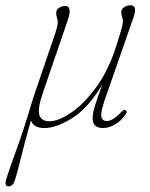

<svg xmlns="http://www.w3.org/2000/svg" viewBox="-54 -466 555 710"><path d="M70 -108H70.5Q73.5 -117.5 77 -128L151 -345Q155.5 -359 157.5 -368.2Q159.5 -377.5 159.5 -386Q159.5 -392.5 156.5 -400.8Q153.5 -409 154 -419Q153.5 -430 164.2 -437Q175 -444 188.5 -444Q200.5 -444 203.2 -430.5Q206 -417 194.5 -385.5L105 -124Q84 -62.5 91.8 -40Q99.5 -17.5 129 -17.5Q161.5 -17.5 208.5 -49Q255.5 -80.5 301.2 -142.8Q347 -205 376 -296Q387 -330.5 392.2 -348.5Q397.5 -366.5 399 -374.8Q400.5 -383 400.5 -389Q400.5 -395 397.5 -403.2Q394.5 -411.5 394.5 -421.5Q394.5 -432.5 405.2 -439.5Q416 -446.5 429.5 -446.5Q443 -446.5 445 -433.8Q447 -421 436 -391L333 -95.5Q317.5 -50 320.8 -34.2Q324 -18.5 341 -18.5Q350.5 -18.5 363.2 -25.5Q376 -32.5 393.5 -51Q398.5 -55.5 402.5 -58.2Q406.5 -61 410.5 -58.5Q418 -54.5 411 -44Q394.5 -19 371.5 -5.8Q348.5 7.5 327 7.5Q288.5 7.5 288.5 -29Q288.5 -46.5 297.5 -76Q306.5 -105.5 324 -152.5Q270.5 -64.5 212 -28.5Q153.5 7.5 110 7.5Q69.5 7.5 60.5 -21Q37 62 24.2 114.5Q11.5 167 1.5 199.5Q-5.5 223 -22 223Q-38.5 223 -31.5 198Q-19 157.5 7.2 86.5Q33.5 15.5 70 -108Z"/></svg>

Font: Fraunces 72pt S050 Thin
Style: Italic
Weight: 100
Italic angle: -16°
Version: Version 1.000; ttfautohint (v1.8.3)